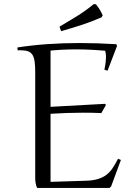

<svg xmlns="http://www.w3.org/2000/svg" viewBox="-20 -922 654 942"><path d="M228 -29.8 399.9 -35.2Q435.5 -36.1 460 -43.5Q484.4 -50.8 502 -64.2Q519.5 -77.6 532.7 -97.4Q545.9 -117.2 559.1 -143.1L573.2 -137.2L524.9 -6.8L517.1 0H162.1Q152.8 -20 152.8 -47.9V-566.9Q152.8 -599.1 149.9 -619.9Q147 -640.6 139.2 -653.1Q131.3 -665.5 117.4 -670.4Q103.5 -675.3 81.5 -675.3Q78.1 -675.3 74.5 -675.3Q70.8 -675.3 66.9 -674.8L64.9 -689Q204.1 -710.9 371.6 -710.9Q457 -710.9 550.8 -705.1L554.2 -696.8L507.8 -575.2L492.2 -580.1Q496.1 -598.6 498 -614.3Q500 -629.9 500 -644.8Q500 -659.7 496.1 -672.9Q459.5 -676.3 424.1 -678Q388.7 -679.7 353.5 -679.7Q289.6 -679.7 228 -673.8V-397.9L495.1 -412.6L500 -407.2L477.1 -367.2Q455.1 -368.2 432.6 -368.7Q410.2 -369.1 386.7 -369.1Q348.6 -369.1 309.1 -367.7Q269.5 -366.2 228 -363.8ZM450.7 -900.9Q461.9 -887.2 470.2 -873.3Q478.5 -859.4 483.9 -846.2L478 -836.9Q427.7 -814.9 378.7 -799.1Q329.6 -783.2 279.8 -769L272 -791Q313.5 -815.9 355.7 -841.6Q397.9 -867.2 439.9 -901.9Z"/></svg>

Font: Junge
Style: Regular
Weight: 400
Designer: Alexei Vanyashin
Foundry: Cyreal (www.cyreal.org)
Version: Version 1.002